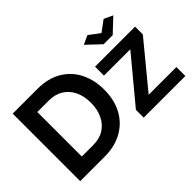

<svg xmlns="http://www.w3.org/2000/svg" viewBox="-109 -1079 1428 1428"><g transform="rotate(-45 604.5 -365.0)"><path d="M880 -730 965 -667 1050 -730 1120 -698 1013 -597H917L810 -698ZM74 0V-710H332Q448 -710 526 -662.5Q604 -615 643 -534.5Q682 -454 682 -356Q682 -248 639 -168Q596 -88 517 -44Q438 0 332 0ZM543 -356Q543 -425 518 -477.5Q493 -530 446 -559.5Q399 -589 332 -589H212V-121H332Q400 -121 447 -151.5Q494 -182 518.5 -235.5Q543 -289 543 -356ZM742 -82 1031 -430H754V-524H1175V-442L888 -94H1180V0H742Z"/></g></svg>

Font: Raleway
Style: Bold
Weight: 700
Designer: Matt McInerney, Pablo Impallari, Rodrigo Fuenzalida
Foundry: Matt McInerney, Pablo Impallari, Rodrigo Fuenzalida
Version: Version 4.026